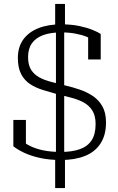

<svg xmlns="http://www.w3.org/2000/svg" viewBox="-20 -823 600 978"><path d="M261 -803H311V-684L307 -672V-35L311 -26V135H261V-27L265 -35V-673L261 -684ZM289 -49Q347 -49 386.5 -63Q426 -77 446.5 -108Q467 -139 467 -191Q467 -234 450 -260.5Q433 -287 404.5 -302Q376 -317 340.5 -326Q305 -335 269 -344Q233 -354 197.5 -365Q162 -376 133.5 -394.5Q105 -413 88 -445Q71 -477 71 -528Q71 -583 98 -621Q125 -659 174.5 -679Q224 -699 291 -699Q344 -699 384 -690.5Q424 -682 452 -670.5Q480 -659 493 -650V-520H429V-650Q437 -649 443.5 -645Q450 -641 455 -634.5Q460 -628 462 -621.5Q464 -615 462 -611Q448 -625 422 -635.5Q396 -646 363 -652Q330 -658 293 -658Q237 -658 199.5 -644Q162 -630 142.5 -602.5Q123 -575 123 -532Q123 -492 138.5 -467.5Q154 -443 181 -428.5Q208 -414 242.5 -405.5Q277 -397 315 -387Q350 -379 386.5 -366.5Q423 -354 453 -334Q483 -314 501.5 -281.5Q520 -249 520 -199Q520 -135 492 -92Q464 -49 412.5 -28.5Q361 -8 290 -8Q233 -8 186 -18Q139 -28 104 -44.5Q69 -61 48 -78V-212H112V-76Q104 -81 97 -86Q90 -91 85.5 -96.5Q81 -102 80 -107Q79 -112 82 -116Q102 -95 132 -80Q162 -65 201.5 -57Q241 -49 289 -49Z"/></svg>

Font: Roboto Serif ExtraLight
Style: Regular
Weight: 250
Version: Version 1.007